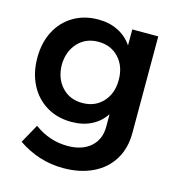

<svg xmlns="http://www.w3.org/2000/svg" viewBox="-109 -634 860 928"><g transform="rotate(15 321.0 -170.0)"><path d="M570 -535V-51Q570 25 535.5 81.5Q501 138 437.5 168.5Q374 199 290 199Q168 199 64 128L116 34Q192 90 283 90Q355 90 397.5 53Q440 16 440 -48V-111Q413 -70 370 -48.5Q327 -27 270 -27Q200 -27 146 -59.5Q92 -92 62 -150.5Q32 -209 32 -285Q32 -360 62 -417.5Q92 -475 146 -507Q200 -539 270 -539Q326 -539 369.5 -517Q413 -495 440 -455V-535ZM440 -282Q440 -350 400.5 -392.5Q361 -435 298 -435Q235 -435 195.5 -392Q156 -349 155 -282Q156 -214 195.5 -171.5Q235 -129 298 -129Q361 -129 400.5 -171.5Q440 -214 440 -282Z"/></g></svg>

Font: Montserrat arm2 Medium
Style: Regular
Weight: 500
Designer: Julieta Ulanovsky
Foundry: Julieta Ulanovsky
Version: Version 6.000